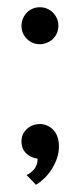

<svg xmlns="http://www.w3.org/2000/svg" viewBox="-20 -432 221 528"><path d="M39.1 -43Q39.1 -63.5 53.7 -77.1Q68.4 -90.8 89.8 -90.8Q100.1 -90.8 109.6 -86.7Q119.1 -82.5 126.5 -75Q133.8 -67.4 137.9 -55.9Q142.1 -44.4 142.1 -29.8Q142.1 -12.2 136.5 3.9Q130.9 20 121.8 33.9Q112.8 47.9 101.6 58.6Q90.3 69.3 79.1 76.2L53.2 49.3Q65.4 43.9 74.5 32.7Q83.5 21.5 83.5 4.4Q64.5 2 51.8 -10.5Q39.1 -22.9 39.1 -43ZM39.1 -361.3Q39.1 -371.6 43 -380.9Q46.9 -390.1 53.7 -397.2Q60.5 -404.3 69.8 -408.2Q79.1 -412.1 89.8 -412.1Q100.1 -412.1 109.4 -408.2Q118.7 -404.3 125.7 -397.2Q132.8 -390.1 136.7 -380.9Q140.6 -371.6 140.6 -361.3Q140.6 -350.6 136.7 -341.3Q132.8 -332 125.7 -325.2Q118.7 -318.4 109.4 -314.5Q100.1 -310.5 89.8 -310.5Q68.4 -310.5 53.7 -325.2Q39.1 -339.8 39.1 -361.3Z"/></svg>

Font: Crushed
Style: Regular
Weight: 400
Width: 3
Designer: Astigmatic (AOETI)
Foundry: Astigmatic (AOETI)
Version: Version 001.001